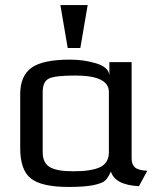

<svg xmlns="http://www.w3.org/2000/svg" viewBox="-20 -730 611 760"><path d="M563 -54 530 7Q435 2 419 -51Q408 -27 397 -16Q386 -5 351.5 2.5Q317 10 251 10Q146 10 103 -23Q60 -56 60 -144V-357Q60 -430 105 -462Q150 -494 256 -494Q313 -494 361.5 -479Q410 -464 413 -432V-484H501V-103Q501 -80 513.5 -68Q526 -56 563 -54ZM411 -127V-366Q411 -431 278 -431Q198 -431 173.5 -419Q149 -407 149 -366V-127Q149 -86 176.5 -69Q204 -52 270 -52Q344 -52 377.5 -69Q411 -86 411 -127ZM298 -540H248L219 -710H327Z"/></svg>

Font: Play
Style: Regular
Weight: 400
Designer: Jonas Hecksher
Foundry: Jonas Hecksher, Playtypeª, e-types AS
Version: Version 1.002